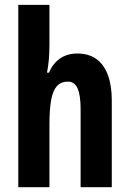

<svg xmlns="http://www.w3.org/2000/svg" viewBox="-20 -780 541 800"><path d="M186 -759.8V-590.8Q186 -561.5 183.6 -533Q181.2 -504.4 175.8 -477.1H184.1Q194.8 -502.9 211.9 -520.8Q229 -538.6 251.7 -547.9Q274.4 -557.1 301.8 -557.1Q349.1 -557.1 381.1 -534.4Q413.1 -511.7 429.4 -467.8Q445.8 -423.8 445.8 -360.8V0H315.9V-324.2Q315.9 -383.8 303.2 -411.9Q290.5 -439.9 263.2 -439.9Q233.9 -439.9 217 -421.1Q200.2 -402.3 193.1 -363.3Q186 -324.2 186 -263.2V0H56.2V-759.8Z"/></svg>

Font: Open Sans Condensed
Style: Regular
Weight: 400
Width: 3
Designer: Monotype Design Team
Foundry: Monotype Imaging Inc.
Version: Version 3.000